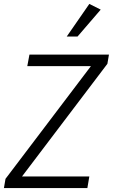

<svg xmlns="http://www.w3.org/2000/svg" viewBox="-20 -958 575 978"><path d="M435 -59 425 0H0L8 -47L443 -621H119L130 -680H535L527 -633L92 -59ZM375 -772H320L435 -938L493 -909Z"/></svg>

Font: Inria Sans Light
Style: Italic
Weight: 300
Italic angle: -10°
Designer: Black Foundry Team
Foundry: Black Foundry
Version: Version 1.2; ttfautohint (v1.8.3)